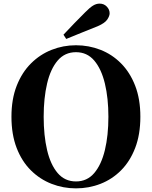

<svg xmlns="http://www.w3.org/2000/svg" viewBox="-20 -1016 835 1056"><path d="M329.1 -825.2Q358.9 -857.4 389.2 -888.4Q419.4 -919.4 448.2 -948.2Q473.6 -974.1 491.5 -985.1Q509.3 -996.1 527.8 -996.1Q551.8 -996.1 567.4 -979.7Q583 -963.4 583 -942.9Q583 -928.2 570.1 -908.7Q557.1 -889.2 518.1 -872.1Q474.6 -855 431.2 -837.2Q387.7 -819.3 344.2 -801.8ZM220.2 -374Q220.2 -271 239 -190.7Q257.8 -110.4 297.1 -64.2Q336.4 -18.1 397.9 -18.1Q459 -18.1 498.3 -64.2Q537.6 -110.4 556.9 -190.7Q576.2 -271 576.2 -374Q576.2 -476.1 556.9 -556.4Q537.6 -636.7 498.3 -682.9Q459 -729 397.9 -729Q336.4 -729 297.1 -682.9Q257.8 -636.7 239 -556.4Q220.2 -476.1 220.2 -374ZM397.9 -767.1Q468.3 -767.1 532.2 -742.2Q596.2 -717.3 645.5 -667.7Q694.8 -618.2 723.4 -544.7Q752 -471.2 752 -374Q752 -276.4 723.6 -202.6Q695.3 -128.9 646 -79.3Q596.7 -29.8 532.7 -4.9Q468.8 20 397.9 20Q327.6 20 263.7 -4.9Q199.7 -29.8 149.9 -79.1Q100.1 -128.4 71.5 -202.4Q43 -276.4 43 -374Q43 -470.7 71.8 -544.2Q100.6 -617.7 150.4 -667.2Q200.2 -716.8 263.9 -741.9Q327.6 -767.1 397.9 -767.1Z"/></svg>

Font: Source Han Serif JP Heavy
Style: Regular
Weight: 900
Designer: Ryoko NISHIZUKA  (kana & ideographs); Frank Grießhammer (Latin, Greek & Cyrillic); Wenlong ZHANG  (bopomofo); Sandoll Co
Foundry: Adobe Systems Incorporated
Version: Version 1.001;PS 1.001;hotconv 16.6.54;makeotf.lib2.5.65590